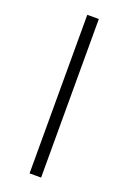

<svg xmlns="http://www.w3.org/2000/svg" viewBox="-139 -757 538 805"><g transform="rotate(20 130.0 -354.0)"><path d="M156 0H104.5V-707.5H156Z"/></g></svg>

Font: Lato 2
Style: Regular
Weight: 300
Designer: Lukasz Dziedzic with Adam Twardoch and Botio Nikoltchev
Foundry: tyPoland Lukasz Dziedzic
Version: Version 2.015; 2015-08-06; http://www.latofonts.com/